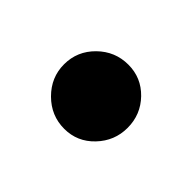

<svg xmlns="http://www.w3.org/2000/svg" viewBox="-49 -349 346 346"><g transform="rotate(-45 123.5 -176.0)"><path d="M123.5 -94.7Q90.3 -94.7 65.9 -117.9Q41.5 -141.1 41.5 -174.3Q41.5 -208 65.9 -232.4Q90.3 -256.8 123.5 -256.8Q157.2 -256.8 181.2 -232.4Q205.1 -208 205.1 -174.3Q205.1 -141.1 181.2 -117.9Q157.2 -94.7 123.5 -94.7Z"/></g></svg>

Font: Lateef ExtraBold
Style: Regular
Weight: 800
Designer: SIL International
Foundry: SIL International
Version: Version 4.200